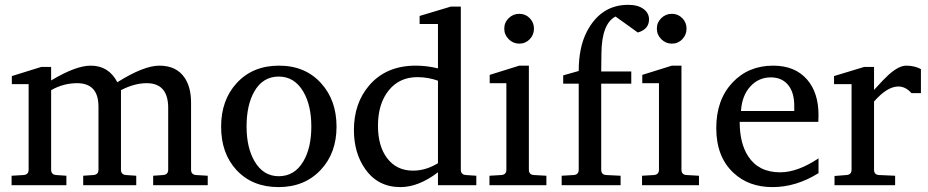

<svg xmlns="http://www.w3.org/2000/svg" viewBox="-20 -764 3829 792"><path d="M836.9 0H611.8V-39.1L652.8 -42Q673.8 -43.5 673.8 -64V-318.8Q673.8 -420.9 585 -420.9Q534.7 -420.9 479 -392.1V-64Q479 -43.5 500 -42L542 -39.1V0H323.2V-39.1L365.2 -42Q386.2 -43.5 386.2 -64V-324.2Q386.2 -420.9 297.9 -420.9Q241.7 -420.9 190.9 -392.1V-64Q190.9 -43.5 211.9 -42L253.9 -39.1V0H27.8V-39.1L77.1 -42Q98.1 -43.5 98.1 -64V-417H28.8V-450.2L149.9 -487.8H190.9V-432.1Q292.5 -493.2 354 -493.2Q428.7 -493.2 463.9 -424.8Q573.2 -493.2 637.2 -493.2Q708.5 -493.2 742.2 -442.4Q768.1 -403.3 768.1 -340.8V-64Q768.1 -43.5 789.1 -42L836.9 -39.1Z M1368.2 -241.2Q1368.2 -132.8 1303.2 -63.5Q1236.8 7.8 1128.9 7.8Q1021 7.8 955.6 -62.5Q892.1 -131.3 892.1 -241.2Q892.1 -351.1 956.1 -420.9Q1022 -493.2 1130.9 -493.2Q1239.7 -493.2 1305.2 -419.9Q1368.2 -350.1 1368.2 -241.2ZM1264.2 -242.2Q1264.2 -329.6 1231 -386.2Q1194.3 -448.2 1129.9 -448.2Q1064 -448.2 1028.8 -386.2Q997.1 -330.6 997.1 -242.2Q997.1 -155.3 1029.8 -99.1Q1065.9 -37.1 1129.9 -37.1Q1195.3 -37.1 1231.4 -98.6Q1264.2 -154.3 1264.2 -242.2Z M1944.8 0H1786.6V-53.2Q1706.5 7.8 1631.8 7.8Q1538.1 7.8 1485.8 -67.9Q1439.9 -133.3 1439.9 -228Q1439.9 -337.9 1502.9 -411.6Q1572.8 -493.2 1694.8 -493.2Q1741.7 -493.2 1786.6 -481.9V-665H1710.9V-698.2L1839.8 -736.8H1880.9V-64Q1880.9 -43.5 1901.9 -42L1944.8 -39.1ZM1786.6 -90.8V-431.2Q1745.1 -445.8 1701.7 -445.8Q1627.4 -445.8 1583.3 -390.9Q1539.1 -335.9 1539.1 -245.1Q1539.1 -161.6 1576.7 -111.8Q1615.7 -60.1 1683.6 -60.1Q1736.8 -60.1 1786.6 -90.8Z M2182.6 -646Q2182.6 -620.1 2165 -602.1Q2147.5 -584 2122.1 -584Q2096.7 -584 2078.4 -602.3Q2060.1 -620.6 2060.1 -646Q2060.1 -671.4 2078.4 -689.2Q2096.7 -707 2122.1 -707Q2147.5 -707 2165 -689.2Q2182.6 -671.4 2182.6 -646ZM2233.9 0H1999V-39.1L2047.9 -42Q2068.8 -43.5 2068.8 -64V-420.9H2000V-455.1L2122.1 -493.2H2161.6V-64Q2161.6 -43 2182.6 -42L2233.9 -39.1Z M2657.2 -684.1Q2657.2 -643.1 2610.8 -629.9Q2608.4 -632.3 2564.2 -663.6Q2520 -694.8 2519 -695.8Q2462.4 -666.5 2460.9 -544.9L2460 -469.2H2584V-418.9H2460V-64Q2460 -43 2481 -42L2540 -39.1V0H2296.9V-39.1L2346.2 -42Q2367.2 -43.5 2367.2 -64V-418.9H2303.2V-453.1L2367.2 -471.2Q2367.2 -568.8 2400.9 -633.8Q2458.5 -744.1 2571.3 -744.1Q2612.3 -744.1 2635.7 -726.1Q2657.2 -709.5 2657.2 -684.1Z M2812 -646Q2812 -620.1 2794.4 -602.1Q2776.9 -584 2751.5 -584Q2726.1 -584 2707.8 -602.3Q2689.5 -620.6 2689.5 -646Q2689.5 -671.4 2707.8 -689.2Q2726.1 -707 2751.5 -707Q2776.9 -707 2794.4 -689.2Q2812 -671.4 2812 -646ZM2863.3 0H2628.4V-39.1L2677.2 -42Q2698.2 -43.5 2698.2 -64V-420.9H2629.4V-455.1L2751.5 -493.2H2791V-64Q2791 -43 2812 -42L2863.3 -39.1Z M3356.4 -49.8Q3264.2 7.8 3166.5 7.8Q3068.4 7.8 3005.4 -51.3Q2934.6 -117.2 2934.6 -235.8Q2934.6 -351.6 3000.5 -422.4Q3066.4 -493.2 3169.4 -493.2Q3259.8 -493.2 3309.6 -435.5Q3356.4 -381.3 3356.4 -289.1Q3356.4 -270 3355.5 -261.2H3031.2Q3031.2 -172.9 3066.4 -119.1Q3109.4 -53.2 3198.2 -53.2Q3270 -53.2 3356.4 -110.8ZM3256.3 -306.2V-328.1Q3256.3 -380.4 3232.9 -411.1Q3207 -444.8 3159.7 -444.8Q3109.4 -444.8 3075 -407.2Q3040.5 -369.6 3036.6 -306.2Z M3778.8 -379.9H3739.7Q3715.8 -407.2 3685.5 -407.2Q3639.6 -407.2 3585.4 -345.2V-64Q3585.4 -43 3606.4 -42L3672.4 -39.1V0H3422.4V-38.1L3471.7 -42Q3492.7 -43.5 3492.7 -64V-417H3420.4V-450.2L3544.4 -487.8H3585.4V-393.1Q3628.4 -440.4 3645 -455.1Q3687.5 -493.2 3717.8 -493.2Q3752.4 -493.2 3778.8 -479Z"/></svg>

Font: Ezra SIL
Style: Regular
Weight: 400
Designer: Development by SIL's NRSI team. OpenType tables by Ralph Hancock ( hancock@dircon.co.uk )
Foundry: SIL International, Version 2.51: 2007
Version: Version 2.51, 2007